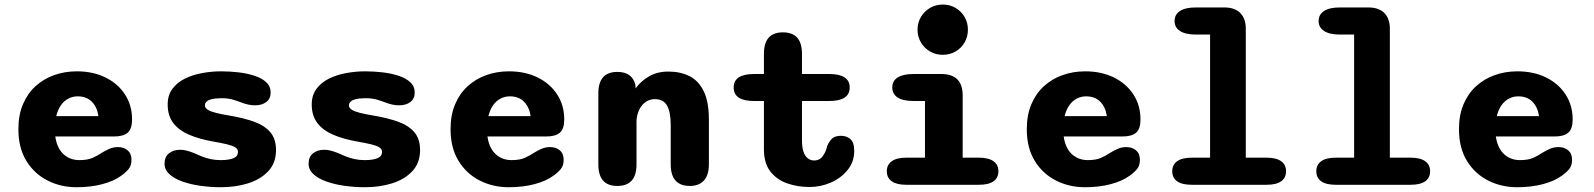

<svg xmlns="http://www.w3.org/2000/svg" viewBox="-20 -794 6849 825"><path d="M308.5 10.5Q241.5 10.5 184.5 -18.2Q127.5 -47 93.2 -102.8Q59 -158.5 59 -239Q59 -299.5 78.5 -345.8Q98 -392 132.5 -423.5Q167 -455 212.5 -471.2Q258 -487.5 310 -487.5Q379.5 -487.5 433 -461.2Q486.5 -435 517 -388.2Q547.5 -341.5 547.5 -280.5Q547.5 -240.5 528.8 -224Q510 -207.5 469 -207.5H217.5Q222 -175 235.8 -152.5Q249.5 -130 271.5 -118Q293.5 -106 320.5 -106Q356 -106 377.5 -115.5Q399 -125 416.5 -137Q433.5 -147.5 450.5 -154.8Q467.5 -162 487 -162Q512 -162 528.5 -148Q545 -134 545 -107Q545 -82 532 -66.8Q519 -51.5 499.5 -38Q469.5 -16 420 -2.8Q370.5 10.5 308.5 10.5ZM221.5 -295H403Q397.5 -333.5 374.8 -356.8Q352 -380 313.5 -380Q292 -380 273.5 -370.2Q255 -360.5 241.8 -341.8Q228.5 -323 221.5 -295Z M929 10.5Q885 10.5 842 4.5Q799 -1.5 763.8 -14Q728.5 -26.5 707.8 -45.5Q687 -64.5 687 -90.5Q687 -120 706 -135.2Q725 -150.5 754.5 -150.5Q767 -150.5 782 -146.8Q797 -143 814 -136Q830 -128.5 847.2 -121.8Q864.5 -115 884.5 -110.5Q904.5 -106 927.5 -106Q963 -106 982.8 -114Q1002.5 -122 1002.5 -141.5Q1002.5 -153.5 990.5 -161Q978.5 -168.5 955.2 -174Q932 -179.5 898 -185.5Q837 -196 792.8 -215Q748.5 -234 724.5 -265.5Q700.5 -297 700.5 -345Q700.5 -385 720.8 -412.2Q741 -439.5 774.2 -456Q807.5 -472.5 848.2 -480Q889 -487.5 930 -487.5Q968 -487.5 1005.8 -483Q1043.5 -478.5 1074.5 -468.2Q1105.5 -458 1124.2 -440.5Q1143 -423 1143 -397Q1143 -369.5 1124 -355.5Q1105 -341.5 1077 -341.5Q1061 -341.5 1047 -344.5Q1033 -347.5 1018.5 -353Q1003.5 -359 982.2 -365.5Q961 -372 932 -372Q919.5 -372 906.8 -370.8Q894 -369.5 883.5 -366.2Q873 -363 866.8 -356.8Q860.5 -350.5 860.5 -340.5Q860.5 -329.5 873.8 -321.8Q887 -314 909.8 -308.5Q932.5 -303 962.5 -298Q1023 -288 1069 -272Q1115 -256 1140.5 -227Q1166 -198 1166 -149Q1166 -94 1132.8 -58.5Q1099.5 -23 1045.8 -6.2Q992 10.5 929 10.5Z M1548 10.5Q1504 10.5 1461 4.5Q1418 -1.5 1382.8 -14Q1347.5 -26.5 1326.8 -45.5Q1306 -64.5 1306 -90.5Q1306 -120 1325 -135.2Q1344 -150.5 1373.5 -150.5Q1386 -150.5 1401 -146.8Q1416 -143 1433 -136Q1449 -128.5 1466.2 -121.8Q1483.5 -115 1503.5 -110.5Q1523.5 -106 1546.5 -106Q1582 -106 1601.8 -114Q1621.5 -122 1621.5 -141.5Q1621.5 -153.5 1609.5 -161Q1597.5 -168.5 1574.2 -174Q1551 -179.5 1517 -185.5Q1456 -196 1411.8 -215Q1367.5 -234 1343.5 -265.5Q1319.5 -297 1319.5 -345Q1319.5 -385 1339.8 -412.2Q1360 -439.5 1393.2 -456Q1426.5 -472.5 1467.2 -480Q1508 -487.5 1549 -487.5Q1587 -487.5 1624.8 -483Q1662.5 -478.5 1693.5 -468.2Q1724.5 -458 1743.2 -440.5Q1762 -423 1762 -397Q1762 -369.5 1743 -355.5Q1724 -341.5 1696 -341.5Q1680 -341.5 1666 -344.5Q1652 -347.5 1637.5 -353Q1622.5 -359 1601.2 -365.5Q1580 -372 1551 -372Q1538.5 -372 1525.8 -370.8Q1513 -369.5 1502.5 -366.2Q1492 -363 1485.8 -356.8Q1479.5 -350.5 1479.5 -340.5Q1479.5 -329.5 1492.8 -321.8Q1506 -314 1528.8 -308.5Q1551.5 -303 1581.5 -298Q1642 -288 1688 -272Q1734 -256 1759.5 -227Q1785 -198 1785 -149Q1785 -94 1751.8 -58.5Q1718.5 -23 1664.8 -6.2Q1611 10.5 1548 10.5Z M2165.5 10.5Q2098.5 10.5 2041.5 -18.2Q1984.5 -47 1950.2 -102.8Q1916 -158.5 1916 -239Q1916 -299.5 1935.5 -345.8Q1955 -392 1989.5 -423.5Q2024 -455 2069.5 -471.2Q2115 -487.5 2167 -487.5Q2236.5 -487.5 2290 -461.2Q2343.5 -435 2374 -388.2Q2404.5 -341.5 2404.5 -280.5Q2404.5 -240.5 2385.8 -224Q2367 -207.5 2326 -207.5H2074.5Q2079 -175 2092.8 -152.5Q2106.5 -130 2128.5 -118Q2150.5 -106 2177.5 -106Q2213 -106 2234.5 -115.5Q2256 -125 2273.5 -137Q2290.5 -147.5 2307.5 -154.8Q2324.5 -162 2344 -162Q2369 -162 2385.5 -148Q2402 -134 2402 -107Q2402 -82 2389 -66.8Q2376 -51.5 2356.5 -38Q2326.5 -16 2277 -2.8Q2227.5 10.5 2165.5 10.5ZM2078.5 -295H2260Q2254.5 -333.5 2231.8 -356.8Q2209 -380 2170.5 -380Q2149 -380 2130.5 -370.2Q2112 -360.5 2098.8 -341.8Q2085.5 -323 2078.5 -295Z M2944.5 5Q2862 5 2862 -87.5V-256Q2862 -311.5 2846.5 -339.8Q2831 -368 2794 -368Q2776.5 -368 2762 -360.5Q2747.5 -353 2737 -339.2Q2726.5 -325.5 2720.8 -307.5Q2715 -289.5 2715 -269V-87.5Q2715 5 2632.5 5Q2551 5 2551 -87.5V-393Q2551 -485 2632.5 -485Q2698 -485 2710.5 -427.5L2711 -414Q2733.5 -445.5 2769 -466Q2804.5 -486.5 2852 -486.5Q2903.5 -486.5 2942.8 -466.8Q2982 -447 3004 -401.8Q3026 -356.5 3026 -280V-87.5Q3026 -42.5 3005 -18.8Q2984 5 2944.5 5Z M3220.5 -360Q3132.5 -360 3132.5 -418Q3132.5 -476 3220.5 -476H3262.5V-563Q3262.5 -655 3344 -655Q3426 -655 3426 -563V-476H3542.5Q3631 -476 3631 -418Q3631 -360 3542.5 -360H3426V-190Q3426 -161 3432.5 -142Q3439 -123 3450.8 -113.8Q3462.5 -104.5 3478 -104.5Q3502.5 -104.5 3516 -124Q3529.5 -143.5 3534 -165Q3540.5 -183 3553.5 -196.8Q3566.5 -210.5 3593.5 -210.5Q3618 -210.5 3634.2 -196.2Q3650.5 -182 3650.5 -145.5Q3650.5 -99.5 3622.8 -64.5Q3595 -29.5 3551 -10Q3507 9.5 3458 9.5Q3407.5 9.5 3362.8 -6Q3318 -21.5 3290.2 -57Q3262.5 -92.5 3262.5 -152.5V-360Z M3874 -116.5H3954.5V-360H3905.5Q3860.5 -360 3837.2 -375Q3814 -390 3814 -418Q3814 -446.5 3837.2 -461.2Q3860.5 -476 3905.5 -476H4024.5Q4116.5 -476 4116.5 -384V-116.5H4186Q4228 -116.5 4249 -101.2Q4270 -86 4270 -58Q4270 -30 4249 -15Q4228 0 4186 0H3874Q3833 0 3811.8 -15Q3790.5 -30 3790.5 -58Q3790.5 -86 3811.8 -101.2Q3833 -116.5 3874 -116.5ZM3922.5 -666.5Q3922.5 -696.5 3937 -721Q3951.5 -745.5 3976.2 -760Q4001 -774.5 4031 -774.5Q4061.5 -774.5 4086 -760Q4110.5 -745.5 4124.8 -721Q4139 -696.5 4139 -666.5Q4139 -636.5 4124.8 -611.8Q4110.5 -587 4086 -572.8Q4061.5 -558.5 4031 -558.5Q4001 -558.5 3976.2 -572.8Q3951.5 -587 3937 -611.8Q3922.5 -636.5 3922.5 -666.5Z M4641.5 10.5Q4574.5 10.5 4517.5 -18.2Q4460.5 -47 4426.2 -102.8Q4392 -158.5 4392 -239Q4392 -299.5 4411.5 -345.8Q4431 -392 4465.5 -423.5Q4500 -455 4545.5 -471.2Q4591 -487.5 4643 -487.5Q4712.5 -487.5 4766 -461.2Q4819.5 -435 4850 -388.2Q4880.5 -341.5 4880.5 -280.5Q4880.5 -240.5 4861.8 -224Q4843 -207.5 4802 -207.5H4550.5Q4555 -175 4568.8 -152.5Q4582.5 -130 4604.5 -118Q4626.5 -106 4653.5 -106Q4689 -106 4710.5 -115.5Q4732 -125 4749.5 -137Q4766.5 -147.5 4783.5 -154.8Q4800.5 -162 4820 -162Q4845 -162 4861.5 -148Q4878 -134 4878 -107Q4878 -82 4865 -66.8Q4852 -51.5 4832.5 -38Q4802.5 -16 4753 -2.8Q4703.5 10.5 4641.5 10.5ZM4554.5 -295H4736Q4730.5 -333.5 4707.8 -356.8Q4685 -380 4646.5 -380Q4625 -380 4606.5 -370.2Q4588 -360.5 4574.8 -341.8Q4561.5 -323 4554.5 -295Z M5101 0Q5059 0 5038 -15Q5017 -30 5017 -58Q5017 -86 5038 -101.2Q5059 -116.5 5101 -116.5H5179.5V-645.5H5118.5Q5074 -645.5 5050.5 -660.8Q5027 -676 5027 -703.5Q5027 -732 5050.5 -747Q5074 -762 5118.5 -762H5240.5Q5285.5 -762 5309.2 -738.2Q5333 -714.5 5333 -670V-116.5H5422Q5464 -116.5 5485 -101.2Q5506 -86 5506 -58Q5506 -30 5485 -15Q5464 0 5422 0Z M5720 0Q5678 0 5657 -15Q5636 -30 5636 -58Q5636 -86 5657 -101.2Q5678 -116.5 5720 -116.5H5798.5V-645.5H5737.5Q5693 -645.5 5669.5 -660.8Q5646 -676 5646 -703.5Q5646 -732 5669.5 -747Q5693 -762 5737.5 -762H5859.5Q5904.5 -762 5928.2 -738.2Q5952 -714.5 5952 -670V-116.5H6041Q6083 -116.5 6104 -101.2Q6125 -86 6125 -58Q6125 -30 6104 -15Q6083 0 6041 0Z M6498.5 10.5Q6431.5 10.5 6374.5 -18.2Q6317.5 -47 6283.2 -102.8Q6249 -158.5 6249 -239Q6249 -299.5 6268.5 -345.8Q6288 -392 6322.5 -423.5Q6357 -455 6402.5 -471.2Q6448 -487.5 6500 -487.5Q6569.5 -487.5 6623 -461.2Q6676.5 -435 6707 -388.2Q6737.5 -341.5 6737.5 -280.5Q6737.5 -240.5 6718.8 -224Q6700 -207.5 6659 -207.5H6407.5Q6412 -175 6425.8 -152.5Q6439.5 -130 6461.5 -118Q6483.5 -106 6510.5 -106Q6546 -106 6567.5 -115.5Q6589 -125 6606.5 -137Q6623.5 -147.5 6640.5 -154.8Q6657.5 -162 6677 -162Q6702 -162 6718.5 -148Q6735 -134 6735 -107Q6735 -82 6722 -66.8Q6709 -51.5 6689.5 -38Q6659.5 -16 6610 -2.8Q6560.5 10.5 6498.5 10.5ZM6411.5 -295H6593Q6587.5 -333.5 6564.8 -356.8Q6542 -380 6503.5 -380Q6482 -380 6463.5 -370.2Q6445 -360.5 6431.8 -341.8Q6418.5 -323 6411.5 -295Z"/></svg>

Font: Sono ExtraLight Monospace
Style: Bold
Weight: 700
Version: Version 2.112